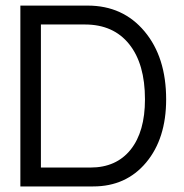

<svg xmlns="http://www.w3.org/2000/svg" viewBox="-20 -670 661 690"><path d="M294.9 -649.9Q421.9 -649.9 499.5 -557.1Q577.1 -464.4 577.1 -313Q577.1 -171.9 505.1 -85.9Q433.1 0 314.9 0H53.2V-649.9ZM127 -582V-67.9H305.2Q397.9 -67.9 449.5 -132.3Q501 -196.8 501 -313Q501 -440.4 444.3 -511.2Q387.7 -582 285.2 -582Z"/></svg>

Font: Overused Grotesk
Style: Regular
Weight: 400
Version: Version 0.002